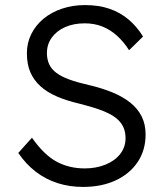

<svg xmlns="http://www.w3.org/2000/svg" viewBox="-20 -727 648 757"><path d="M52 -124 106 -184Q153 -117 202.5 -90Q252 -63 314 -63Q359 -63 396 -78Q433 -93 454 -120Q475 -147 475 -182Q475 -205 467.5 -223Q460 -241 445 -255Q430 -269 408 -280Q386 -291 357.5 -300Q329 -309 294 -318Q243 -330 204.5 -346.5Q166 -363 139.5 -387Q113 -411 99.5 -442.5Q86 -474 86 -517Q86 -558 103.5 -593Q121 -628 152 -653.5Q183 -679 225 -693Q267 -707 315 -707Q369 -707 411.5 -692.5Q454 -678 487 -650Q520 -622 544 -583L489 -529Q468 -562 441.5 -586Q415 -610 383.5 -622.5Q352 -635 314 -635Q270 -635 236.5 -620Q203 -605 184 -578.5Q165 -552 165 -518Q165 -493 174 -473.5Q183 -454 202.5 -439.5Q222 -425 253.5 -413.5Q285 -402 329 -392Q381 -380 422.5 -363Q464 -346 493.5 -322.5Q523 -299 538.5 -268Q554 -237 554 -197Q554 -135 523 -88.5Q492 -42 436.5 -16Q381 10 307 10Q254 10 207 -5Q160 -20 121 -50Q82 -80 52 -124Z"/></svg>

Font: Mach Light
Style: Regular
Weight: 300
Version: Version 1.002